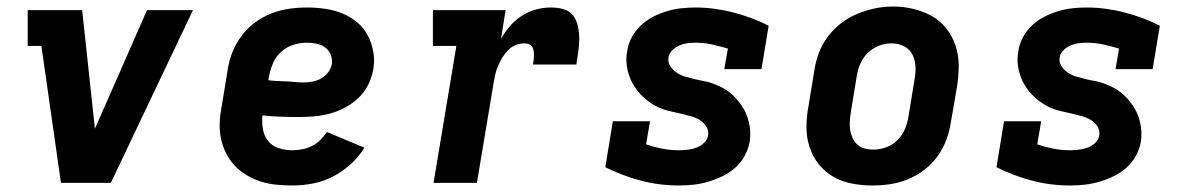

<svg xmlns="http://www.w3.org/2000/svg" viewBox="-20 -561 3640 589"><path d="M167 0 107 -420H65V-530H232L270 -177Q270 -174 270.5 -171.5Q271 -169 271 -166Q272 -169 273.5 -171.5Q275 -174 276 -177L431 -530H572L320 0Z M877 8Q852 8 827 5.5Q802 3 779 -4.5Q756 -12 736 -24Q716 -36 700 -53Q684 -70 673.5 -91Q663 -112 658 -135.5Q653 -159 654 -184Q655 -209 660 -234L678 -344Q682 -372 692 -398.5Q702 -425 719.5 -449Q737 -473 761 -491Q785 -509 812 -519.5Q839 -530 866.5 -534Q894 -538 922 -538Q950 -538 977.5 -534Q1005 -530 1029.5 -520Q1054 -510 1074.5 -493.5Q1095 -477 1107.5 -453.5Q1120 -430 1125 -403Q1130 -376 1125 -348Q1121 -324 1109.5 -301Q1098 -278 1079.5 -260.5Q1061 -243 1038.5 -231Q1016 -219 991.5 -212.5Q967 -206 943.5 -204Q920 -202 896 -202Q868 -202 840.5 -203Q813 -204 785 -207Q783 -186 786.5 -165Q790 -144 802.5 -128.5Q815 -113 835 -106.5Q855 -100 877 -100Q892 -100 907 -103Q922 -106 936.5 -113Q951 -120 962.5 -131.5Q974 -143 983 -156L1098 -108Q1081 -80 1055.5 -57Q1030 -34 1000.5 -19Q971 -4 939.5 2Q908 8 877 8ZM910 -308Q924 -308 938 -310.5Q952 -313 964.5 -320Q977 -327 986.5 -339Q996 -351 998 -365Q1000 -380 994.5 -393.5Q989 -407 977.5 -415.5Q966 -424 951 -427Q936 -430 921 -430Q901 -430 880 -423.5Q859 -417 842.5 -402Q826 -387 817.5 -367Q809 -347 805 -326L803 -315Q816 -313 829.5 -312.5Q843 -312 856.5 -311.5Q870 -311 883.5 -309.5Q897 -308 910 -308Z M1310 0 1380 -420H1308V-530H1531L1517 -442Q1529 -463 1545 -481.5Q1561 -500 1581.5 -513Q1602 -526 1624.5 -532Q1647 -538 1670 -538Q1690 -538 1708.5 -533Q1727 -528 1738 -513.5Q1749 -499 1753 -480Q1757 -461 1757 -441.5Q1757 -422 1754 -402.5Q1751 -383 1748 -363H1615Q1616 -370 1617 -377Q1618 -384 1618 -391.5Q1618 -399 1617 -405.5Q1616 -412 1612.5 -417.5Q1609 -423 1602.5 -425.5Q1596 -428 1589 -428Q1575 -428 1561.5 -422.5Q1548 -417 1538 -406.5Q1528 -396 1520.5 -383.5Q1513 -371 1507.5 -358Q1502 -345 1499 -331.5Q1496 -318 1494 -305L1443 0Z M2063 8Q2002 8 1945.5 -7Q1889 -22 1837 -48L1860 -189H1974L1962 -118Q1986 -110 2011 -105Q2036 -100 2062 -100Q2075 -100 2088.5 -101.5Q2102 -103 2115 -107.5Q2128 -112 2139 -122Q2150 -132 2152 -145Q2155 -160 2147 -172.5Q2139 -185 2127 -192.5Q2115 -200 2101 -204Q2087 -208 2072.5 -211.5Q2058 -215 2043.5 -218Q2029 -221 2015.5 -225.5Q2002 -230 1989.5 -237Q1977 -244 1966 -252.5Q1955 -261 1945.5 -271Q1936 -281 1928 -293Q1920 -305 1914.5 -317.5Q1909 -330 1905.5 -344.5Q1902 -359 1901.5 -374Q1901 -389 1904 -404Q1907 -426 1918 -446.5Q1929 -467 1946 -483Q1963 -499 1983.5 -509.5Q2004 -520 2025.5 -526.5Q2047 -533 2069 -535.5Q2091 -538 2113 -538Q2143 -538 2172.5 -534Q2202 -530 2230.5 -522.5Q2259 -515 2286 -505Q2313 -495 2338 -482L2316 -349H2202L2213 -412Q2189 -419 2164.5 -424.5Q2140 -430 2114 -430Q2101 -430 2089 -428.5Q2077 -427 2065 -422Q2053 -417 2043 -407.5Q2033 -398 2031 -386Q2028 -371 2036 -358.5Q2044 -346 2056 -338Q2068 -330 2082 -326Q2096 -322 2110 -318.5Q2124 -315 2138.5 -312.5Q2153 -310 2166.5 -305Q2180 -300 2193 -293.5Q2206 -287 2217 -278.5Q2228 -270 2237.5 -259.5Q2247 -249 2255 -237.5Q2263 -226 2268.5 -213Q2274 -200 2277.5 -185.5Q2281 -171 2281.5 -156.5Q2282 -142 2280 -127Q2276 -104 2264.5 -83Q2253 -62 2235.5 -46.5Q2218 -31 2196.5 -20.5Q2175 -10 2152.5 -3.5Q2130 3 2108 5.5Q2086 8 2063 8Z M2656 8Q2624 8 2593 2Q2562 -4 2536 -19Q2510 -34 2491.5 -57.5Q2473 -81 2463.5 -110Q2454 -139 2454 -170.5Q2454 -202 2460 -234L2478 -344Q2482 -372 2492 -398.5Q2502 -425 2519.5 -448.5Q2537 -472 2560.5 -490Q2584 -508 2611 -519Q2638 -530 2665 -535.5Q2692 -541 2720 -541Q2752 -541 2782.5 -533.5Q2813 -526 2839 -511.5Q2865 -497 2883.5 -473Q2902 -449 2911.5 -420.5Q2921 -392 2921 -360Q2921 -328 2916 -296L2897 -186Q2893 -159 2883 -132Q2873 -105 2856 -81.5Q2839 -58 2815.5 -40Q2792 -22 2765 -11Q2738 0 2710.5 4Q2683 8 2656 8ZM2658 -102Q2678 -102 2698 -109Q2718 -116 2733 -131Q2748 -146 2756 -165Q2764 -184 2767 -204L2785 -314Q2789 -334 2788.5 -354.5Q2788 -375 2779.5 -392.5Q2771 -410 2753.5 -419Q2736 -428 2715 -428Q2695 -428 2676 -420.5Q2657 -413 2642 -398.5Q2627 -384 2619 -365Q2611 -346 2608 -326L2590 -216Q2588 -203 2587 -189Q2586 -175 2588 -162.5Q2590 -150 2595.5 -138Q2601 -126 2610 -117.5Q2619 -109 2632 -105.5Q2645 -102 2658 -102Z M3263 8Q3202 8 3145.5 -7Q3089 -22 3037 -48L3060 -189H3174L3162 -118Q3186 -110 3211 -105Q3236 -100 3262 -100Q3275 -100 3288.5 -101.5Q3302 -103 3315 -107.5Q3328 -112 3339 -122Q3350 -132 3352 -145Q3355 -160 3347 -172.5Q3339 -185 3327 -192.5Q3315 -200 3301 -204Q3287 -208 3272.5 -211.5Q3258 -215 3243.5 -218Q3229 -221 3215.5 -225.5Q3202 -230 3189.5 -237Q3177 -244 3166 -252.5Q3155 -261 3145.5 -271Q3136 -281 3128 -293Q3120 -305 3114.5 -317.5Q3109 -330 3105.5 -344.5Q3102 -359 3101.5 -374Q3101 -389 3104 -404Q3107 -426 3118 -446.5Q3129 -467 3146 -483Q3163 -499 3183.5 -509.5Q3204 -520 3225.5 -526.5Q3247 -533 3269 -535.5Q3291 -538 3313 -538Q3343 -538 3372.5 -534Q3402 -530 3430.5 -522.5Q3459 -515 3486 -505Q3513 -495 3538 -482L3516 -349H3402L3413 -412Q3389 -419 3364.5 -424.5Q3340 -430 3314 -430Q3301 -430 3289 -428.5Q3277 -427 3265 -422Q3253 -417 3243 -407.5Q3233 -398 3231 -386Q3228 -371 3236 -358.5Q3244 -346 3256 -338Q3268 -330 3282 -326Q3296 -322 3310 -318.5Q3324 -315 3338.5 -312.5Q3353 -310 3366.5 -305Q3380 -300 3393 -293.5Q3406 -287 3417 -278.5Q3428 -270 3437.5 -259.5Q3447 -249 3455 -237.5Q3463 -226 3468.5 -213Q3474 -200 3477.5 -185.5Q3481 -171 3481.5 -156.5Q3482 -142 3480 -127Q3476 -104 3464.5 -83Q3453 -62 3435.5 -46.5Q3418 -31 3396.5 -20.5Q3375 -10 3352.5 -3.5Q3330 3 3308 5.5Q3286 8 3263 8Z"/></svg>

Font: Iosevka Slab XBdEx
Style: Italic
Weight: 800
Width: 7
Italic angle: -9°
Monospace: yes
Designer: Belleve Invis
Foundry: Belleve Invis
Version: Version 11.1.1; ttfautohint (v1.8.3)